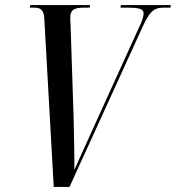

<svg xmlns="http://www.w3.org/2000/svg" viewBox="-20 -734 691 754"><path d="M154 -660 191 0H253L542 -633C573 -700 591 -704 630 -704H649L651 -714H455L453 -704H481C522 -704 544 -700 544 -682C544 -669 539 -652 524 -622L353 -246C326 -187 289 -105 272 -67C273 -109 270 -221 269 -274L257 -640C256 -650 256 -658 256 -664C256 -699 275 -704 313 -704H332L334 -714H99L97 -704H111C137 -704 152 -699 154 -660Z"/></svg>

Font: Noto Serif Display ExtraCondensed Medium
Style: Italic
Weight: 500
Width: 2
Italic angle: -12°
Designer: Monotype Design Team
Foundry: Monotype Imaging Inc.
Version: Version 2.009